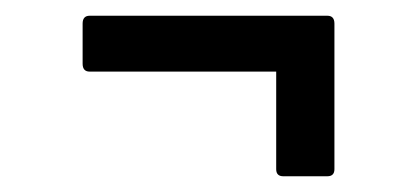

<svg xmlns="http://www.w3.org/2000/svg" viewBox="-20 -356 529 244"><path d="M340 -132Q331 -132 331 -141V-265H94Q85 -265 85 -275V-326Q85 -336 94 -336H396Q405 -336 405 -326V-141Q405 -132 396 -132Z"/></svg>

Font: Sofia Sans Condensed Medium
Style: Regular
Weight: 500
Designer: Botio Nikoltchev, Ani Petrova
Foundry: lettersoup
Version: Version 4.101; ttfautohint (v1.8.4.7-5d5b)